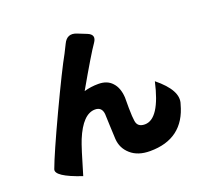

<svg xmlns="http://www.w3.org/2000/svg" viewBox="-142 -966 1284 1199"><g transform="rotate(-20 500.0 -366.5)"><path d="M542 -764Q594 -743 562 -697Q523 -642 404 -434Q449 -447 499 -447Q558 -447 590 -411Q623 -376 627 -311Q627 -304 627 -240Q628 -177 632 -155Q637 -110 687 -110Q785 -110 837 -342Q969 -235 939 -152Q883 58 661 58Q580 58 533 16Q486 -25 482 -88Q480 -115 478 -177Q476 -240 475 -256Q470 -304 425 -304Q344 -304 284 -159Q265 -113 214 62Q42 4 59 -41Q92 -131 204 -370Q317 -610 366 -697Q369 -704 389 -743L394 -753Q422 -812 482 -788Z"/></g></svg>

Font: Swei Half Moon CJK SC
Style: Black
Weight: 900
Version: Version 2.071